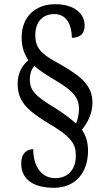

<svg xmlns="http://www.w3.org/2000/svg" viewBox="-20 -780 505 914"><path d="M236 114C343 114 399 37 399 -61C399 -109 387 -137 370 -163C397 -195 420 -239 420 -291C420 -368 374 -413 268 -473C188 -517 148 -542 148 -613C148 -676 183 -713 239 -713C299 -713 322 -658 322 -600C361 -600 383 -620 383 -659C383 -713 336 -760 243 -760C150 -760 83 -702 83 -601C83 -554 96 -523 115 -493C86 -469 64 -432 64 -382C64 -305 100 -261 199 -200C325 -127 341 -93 341 -38C341 23 307 68 243 68C169 68 138 -1 138 -70C113 -70 81 -55 81 -1C81 69 133 114 236 114ZM342 -192C322 -210 289 -236 247 -263C150 -321 122 -348 122 -402C122 -432 132 -453 143 -466C172 -441 208 -419 248 -395C338 -342 356 -307 356 -261C356 -234 349 -208 342 -192Z"/></svg>

Font: Noto Serif Ethiopic Cn
Style: Regular
Weight: 400
Width: 3
Designer: Monotype Design Team
Foundry: Monotype Imaging Inc.
Version: Version 2.102